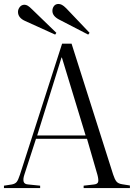

<svg xmlns="http://www.w3.org/2000/svg" viewBox="-25 -951 677 971"><path d="M-5 0V-12L34 -18Q51 -21 59 -30.5Q67 -40 76 -68L289 -730H337L547 -69Q555 -44 564 -33Q573 -22 594 -19L632 -13V0H398V-12L450 -18Q469 -20 471.5 -31.5Q474 -43 468 -66L415 -249H157L98 -67Q91 -46 94.5 -32.5Q98 -19 119 -18L178 -12V0ZM163 -266H408L288 -660H286ZM421 -776 276 -851Q240 -869 240 -896Q240 -910 248 -920.5Q256 -931 271 -931Q279 -931 288 -926.5Q297 -922 310 -909L428 -785ZM254 -776 102 -845Q66 -861 66 -891Q66 -904 75 -915.5Q84 -927 99 -927Q107 -927 115.5 -922Q124 -917 137 -904L260 -785Z"/></svg>

Font: Literata 72pt Light
Style: Regular
Weight: 300
Designer: Latin by Veronika Burian and Jose Scaglione. Greek by Irene Vlachou. Cyrillic by Vera Evstafieva.
Foundry: TypeTogether
Version: Version 3.002